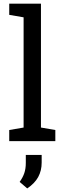

<svg xmlns="http://www.w3.org/2000/svg" viewBox="-20 -782 359 1064"><path d="M31.2 0V-61.5L110.8 -75.2V-686L31.2 -699.7V-761.7H207V-75.2L286.6 -61.5V0ZM130.9 262.2 88.9 226.1Q106.4 201.7 114.7 177.2Q123 152.8 123 120.6V76.7H210.9V119.1Q210.9 163.6 191.7 199Q172.4 234.4 130.9 262.2Z"/></svg>

Font: Roboto Slab LO
Style: Regular
Weight: 400
Designer: Google
Version: Version 2.000